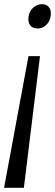

<svg xmlns="http://www.w3.org/2000/svg" viewBox="-20 -768 263 917"><path d="M94 129H-0.5L116 -500H171ZM222.5 -694.5Q219.5 -667 201.5 -649.5Q183.5 -632 161.5 -632Q134.5 -632 123.8 -647.5Q113 -663 116 -686Q119.5 -715 138.8 -731.5Q158 -748 181 -748Q201.5 -748 213.2 -734.2Q225 -720.5 222.5 -694.5Z"/></svg>

Font: Merriweather 7pt Light
Style: Italic
Weight: 300
Italic angle: -7.8°
Designer: Eben Sorkin
Foundry: Eben Sorkin
Version: Version 2.200;gftools[0.9.31]